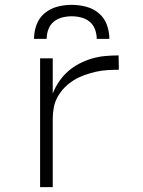

<svg xmlns="http://www.w3.org/2000/svg" viewBox="-20 -770 590 790"><path d="M145 0V-530H197V-385Q207 -411 223 -434.5Q239 -458 260 -476.5Q281 -495 306 -508Q331 -521 358 -529Q385 -537 412.5 -539.5Q440 -542 468 -542L469 -483Q445 -483 421 -481.5Q397 -480 373.5 -474.5Q350 -469 327.5 -461Q305 -453 284.5 -440.5Q264 -428 247 -411Q230 -394 218 -373Q206 -352 201.5 -328.5Q197 -305 197 -281V0ZM120 -610Q120 -640 130.5 -668.5Q141 -697 164 -716Q187 -735 216 -742.5Q245 -750 275 -750Q305 -750 334 -742.5Q363 -735 386 -716Q409 -697 419.5 -668.5Q430 -640 430 -610H378Q378 -630 371 -649Q364 -668 349 -680.5Q334 -693 314.5 -698Q295 -703 275 -703Q255 -703 235.5 -698Q216 -693 201 -680.5Q186 -668 179 -649Q172 -630 172 -610Z"/></svg>

Font: Lode Dark Term
Style: Regular
Weight: 400
Monospace: yes
Designer: Belleve Invis
Foundry: Belleve Invis
Version: Version 29.2.0